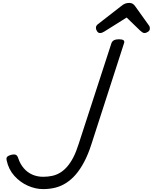

<svg xmlns="http://www.w3.org/2000/svg" viewBox="-20 -1286 1054 1325"><path d="M277 19Q225 19 172 -4.5Q119 -28 79 -72.5Q39 -117 26 -179Q22 -197 30 -204.5Q38 -212 55 -217Q80 -223 90.5 -217Q101 -211 107 -191Q120 -153 144.5 -124.5Q169 -96 203 -81Q237 -66 278 -66Q311 -66 340.5 -72.5Q370 -79 395.5 -94.5Q421 -110 444 -136.5Q467 -163 486.5 -201Q506 -239 523 -293L749 -988Q754 -1002 767 -1008.5Q780 -1015 801 -1015Q823 -1015 832 -1008.5Q841 -1002 836 -988L610 -288Q588 -220 561 -169Q534 -118 503.5 -82.5Q473 -47 437.5 -24Q402 -1 362 9Q322 19 277 19ZM670 -1058Q658 -1058 650 -1070Q642 -1082 642 -1093Q642 -1103 645.5 -1108Q649 -1113 653 -1117L815 -1243Q830 -1256 843.5 -1261Q857 -1266 873 -1266Q886 -1266 896.5 -1259.5Q907 -1253 915 -1240L1008 -1110Q1013 -1103 1013.5 -1097.5Q1014 -1092 1014 -1087Q1014 -1075 1001 -1066.5Q988 -1058 979 -1058Q969 -1058 962 -1063Q955 -1068 947 -1075L854 -1165L701 -1069Q694 -1065 686.5 -1061.5Q679 -1058 670 -1058Z"/></svg>

Font: Playwrite US Trad
Style: Regular
Weight: 400
Designer: Veronika Burian, José Scaglione
Foundry: TypeTogether
Version: Version 1.002